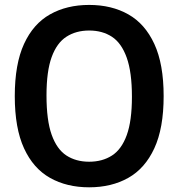

<svg xmlns="http://www.w3.org/2000/svg" viewBox="-20 -770 742 799"><path d="M351 9.5Q258 9.5 188.2 -29.8Q118.5 -69 80 -152.8Q41.5 -236.5 41.5 -370Q41.5 -503.5 80 -587.2Q118.5 -671 188.2 -710.2Q258 -749.5 351 -749.5Q444.5 -749.5 514 -710.2Q583.5 -671 622.2 -587.2Q661 -503.5 661 -370Q661 -236.5 622.2 -152.8Q583.5 -69 513.8 -29.8Q444 9.5 351 9.5ZM351 -97Q406 -97 446 -122.8Q486 -148.5 507.5 -207.8Q529 -267 529 -367Q529 -470 507.2 -530.5Q485.5 -591 445.8 -617Q406 -643 351 -643Q296.5 -643 256.5 -617.2Q216.5 -591.5 195 -532.5Q173.5 -473.5 173.5 -373Q173.5 -269.5 195 -209.2Q216.5 -149 256.2 -123Q296 -97 351 -97Z"/></svg>

Font: Encode Sans SmCnd SmBold
Style: Regular
Weight: 600
Width: 4
Designer: Multiple Designers
Foundry: Impallari Type
Version: Version 3.002; ttfautohint (v1.8.3) -l 8 -r 50 -G 200 -x 14 